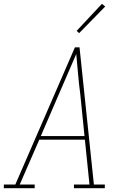

<svg xmlns="http://www.w3.org/2000/svg" viewBox="-38 -982 658 1002"><path d="M-18 0V-19H42L353 -735H377L452 -19H509V0H348V-19H429L405 -253H167L65 -19H143V0ZM403 -272 381 -490Q374 -542 369.5 -595Q365 -648 360 -700Q337 -648 314.5 -595Q292 -542 269 -490L175 -272ZM375 -809 362 -821 494 -962 511 -948Z"/></svg>

Font: Iosevka Etoile Thin
Style: Italic
Weight: 100
Italic angle: -9°
Designer: Belleve Invis
Foundry: Belleve Invis
Version: Version 22.1.2; ttfautohint (v1.8.4)